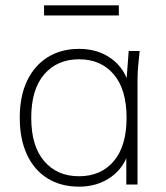

<svg xmlns="http://www.w3.org/2000/svg" viewBox="-20 -691 623 719"><path d="M276 8Q208 8 158 -23Q108 -54 81 -112Q54 -170 54 -250Q54 -331 81.5 -388.5Q109 -446 159 -477Q209 -508 276 -508Q347 -508 397.5 -471Q448 -434 464 -369H452L462 -500H503Q500 -472 497.5 -445Q495 -418 495 -392V0H453V-131H464Q448 -66 397 -29Q346 8 276 8ZM276 -31Q358 -31 406 -87.5Q454 -144 454 -250Q454 -356 406 -412.5Q358 -469 276 -469Q194 -469 145.5 -412.5Q97 -356 97 -250Q97 -144 145.5 -87.5Q194 -31 276 -31ZM145 -633V-671H425V-633Z"/></svg>

Font: Mulish ExtraLight
Style: Regular
Weight: 200
Designer: Vernon Adams
Foundry: Vernon Adams
Version: Version 3.603